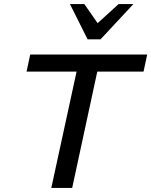

<svg xmlns="http://www.w3.org/2000/svg" viewBox="-20 -927 746 947"><path d="M233 0 376 -658H478L336 0ZM111 -574 129 -658H706L688 -574ZM412 -733 441 -794 565 -907H638L476 -733ZM412 -733 325 -907H396L473 -796L476 -733Z"/></svg>

Font: Ysabeau SemiBold
Style: Italic
Weight: 600
Italic angle: -12°
Designer: Christian Thalmann (Catharsis Fonts)
Version: Version 2.002